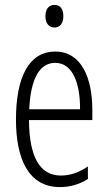

<svg xmlns="http://www.w3.org/2000/svg" viewBox="-20 -752 439 782"><path d="M202 -732C177 -732 165 -713 165 -686C165 -659 178 -640 202 -640C225 -640 238 -658 238 -686C238 -713 227 -732 202 -732ZM205 -542C98 -542 45 -438 45 -265C45 -102 98 10 224 10C267 10 305 -2 338 -23V-74C301 -49 265 -37 228 -37C141 -37 99 -115 98 -263H356V-305C356 -432 313 -542 205 -542ZM205 -496C277 -496 307 -410 306 -307H99C105 -435 143 -496 205 -496Z"/></svg>

Font: Noto Sans Georgian ExtraCondensed Light
Style: Regular
Weight: 300
Width: 2
Designer: Monotype Design Team, Akaki Razmadze
Foundry: Google LLC
Version: Version 2.005